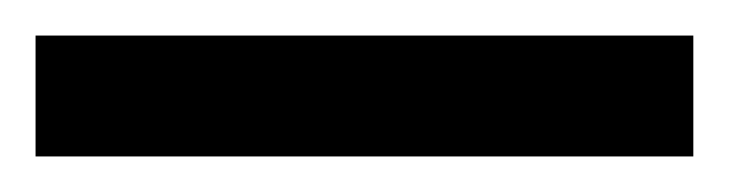

<svg xmlns="http://www.w3.org/2000/svg" viewBox="-22 70 410 108"><path d="M368 158V90H-2V158Z"/></svg>

Font: Noto Sans Sinhala Condensed
Style: Bold
Weight: 700
Width: 3
Designer: Jelle Bosma - Monotype Design Team
Foundry: Monotype Imaging Inc.
Version: Version 2.006